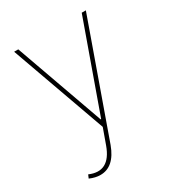

<svg xmlns="http://www.w3.org/2000/svg" viewBox="-183 -652 888 975"><g transform="rotate(-30 261.5 -164.5)"><path d="M117.9 215.9Q89.5 215.9 56.8 201.7L65.3 181.8Q171.5 227.3 217.3 100.9L250 9.9L51.1 -545.5H75.3L259.9 -28.4H262.8L447.4 -545.5H471.6L238.6 109.4Q199.2 216.6 117.9 215.9Z"/></g></svg>

Font: Inter UI Thin
Style: Regular
Weight: 100
Designer: Rasmus Andersson
Foundry: rsms
Version: 3.2;8d6f07862